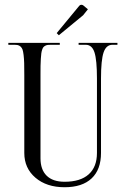

<svg xmlns="http://www.w3.org/2000/svg" viewBox="-20 -779 527 806"><path d="M15 0ZM227 -631 218 -640 313 -755Q317 -759 321 -759Q326.5 -759 330 -756L349 -740L329 -715ZM82 -137V-464Q82 -494.8 81.5 -513.5Q81 -532.2 79.1 -547.9Q77.2 -563.5 74.6 -570.9Q72 -578.2 66.4 -583.4Q60.8 -588.5 54.2 -589.8Q47.8 -591 37 -591H15V-599H231V-591H194Q186 -591 180.6 -590.4Q175.2 -589.8 170.2 -587.1Q165.2 -584.5 162.4 -581.2Q159.5 -578 157 -570.5Q154.5 -563 153.4 -554.8Q152.2 -546.5 151.4 -532.1Q150.5 -517.8 150.2 -502.5Q150 -487.2 150 -464V-115Q150 -66.8 175.9 -41.4Q201.8 -16 251 -16Q317.5 -16 352.2 -47.1Q387 -78.2 387 -137V-449Q387 -527.2 376.6 -559.1Q366.2 -591 340 -591H310V-599H473V-591H452Q425.8 -591 414.9 -559Q404 -527 404 -449V-137Q404 -67.2 364.6 -30.1Q325.2 7 251 7Q175.8 7 128.9 -32.9Q82 -72.8 82 -137Z"/></svg>

Font: FogtwoNo5
Style: Regular
Weight: 400
Designer: gluk (gluksza@wp.pl)
Foundry: gluk (gluksza@wp.pl)
Version: Version 0.87